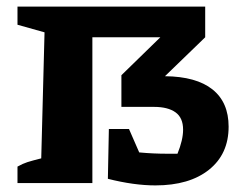

<svg xmlns="http://www.w3.org/2000/svg" viewBox="-20 -555 739 582"><path d="M307 -13 310 -164H371L402 -93Q423 -91 444.5 -90Q466 -89 488 -89Q503 -89 518 -89Q535 -131 535 -162Q535 -198 512 -214.5Q489 -231 447 -231H348V-327L466 -442H260V0H33V-50Q49 -59 63 -63.5Q77 -68 105 -75L115 -457L33 -480V-535H602V-442L480 -324Q575 -323 624 -284Q673 -245 673 -171Q673 -88 613.5 -40.5Q554 7 451 7Q386 7 307 -13Z"/></svg>

Font: Piazzolla SC
Style: Bold
Weight: 700
Designer: Juan Pablo del Peral
Foundry: Huerta Tipografica
Version: Version 1.330